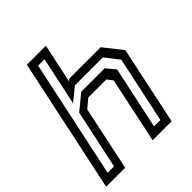

<svg xmlns="http://www.w3.org/2000/svg" viewBox="-223 -881 1011 1011"><g transform="rotate(-45 283.0 -375.0)"><path d="M-17 0 142 -749.5H283.5L237 -530.5L248.5 -540H482L563 -437L470.5 0H329L407 -368L383 -399H249L200.5 -358.5L124.5 0ZM40.5 -46.5H88L158.5 -376.5L244 -446.5H419L460.5 -395.5L386 -46.5H433.5L512.5 -417L452 -494H244L170.5 -434L228 -704H180.5Z"/></g></svg>

Font: Tourney Thin Medium
Style: Italic
Weight: 500
Italic angle: -12°
Version: Version 1.015